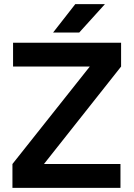

<svg xmlns="http://www.w3.org/2000/svg" viewBox="-20 -906 644 926"><path d="M236 -749H362L486 -886H343ZM40 0H561V-115H192L564 -585V-700H43V-585H413L40 -115Z"/></svg>

Font: Unageo
Style: SemiBold
Weight: 600
Designer: Richard Sepsi
Foundry: Richard Sepsi
Version: Version 2.000